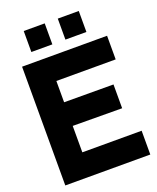

<svg xmlns="http://www.w3.org/2000/svg" viewBox="-181 -1124 1002 1229"><g transform="rotate(-20 320.5 -510.0)"><path d="M277 -877H134V-1020H277ZM509 -877H366V-1020H509ZM625 -648H221V-503L557 -502V-340L221 -342V-162H625V0H46V-809H625Z"/></g></svg>

Font: Neutral Face
Style: Bold
Weight: 700
Designer: Vadym Aksieiev
Version: Version 1.039;Fontself Maker 3.5.7